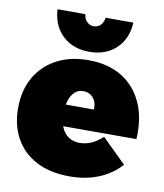

<svg xmlns="http://www.w3.org/2000/svg" viewBox="-86 -840 786 918"><g transform="rotate(10 307.0 -380.5)"><path d="M373 -327Q375 -350 367 -367.5Q359 -385 344 -395Q329 -405 309 -405Q284 -405 267 -389Q250 -373 241.5 -345.5Q233 -318 233 -284Q233 -243 245.5 -215Q258 -187 280.5 -172.5Q303 -158 333 -158Q392 -158 444 -207L561 -92Q518 -44 455.5 -18Q393 8 313 8Q220 8 153 -26.5Q86 -61 50.5 -124Q15 -187 15 -271Q15 -358 51.5 -421.5Q88 -485 153.5 -520Q219 -555 307 -555Q403 -555 470 -514Q537 -473 570.5 -398.5Q604 -324 598 -223H204V-327ZM254 -769Q256 -747 269.5 -733Q283 -719 303 -719Q323 -719 336.5 -733Q350 -747 352 -769H487Q483 -690 433 -642.5Q383 -595 303 -595Q223 -595 173 -642.5Q123 -690 119 -769Z"/></g></svg>

Font: Alexandria Black
Style: Regular
Weight: 900
Designer: Mohamed Gaber
Foundry: Kief Type Foundry
Version: Version 5.100